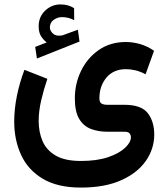

<svg xmlns="http://www.w3.org/2000/svg" viewBox="-20 -597 753 863"><path d="M189.9 -406.2Q173.3 -419.4 163.6 -435.8Q153.8 -452.1 153.8 -479Q153.8 -522 183.3 -549.6Q212.9 -577.1 251.5 -577.1Q270.5 -577.1 284.7 -573Q298.8 -568.8 313 -560.5L313.5 -506.3Q298.3 -514.2 285.2 -517.1Q272 -520 258.3 -520Q238.8 -520 221.4 -507.8Q204.1 -495.6 204.1 -472.7Q204.6 -459 217.8 -446.3Q231 -433.6 257.3 -437.5Q257.8 -437.5 261.7 -438.5L330.1 -463.4L337.4 -410.2L146 -334L138.2 -386.2ZM343.8 246.1Q238.8 246.1 172.4 206.5Q106 167 75 99.6Q43.9 32.2 43.9 -50.8Q43.9 -106.4 55.9 -165.8Q67.9 -225.1 89.8 -283.2L192.9 -242.7Q176.3 -193.8 165 -145.3Q153.8 -96.7 153.8 -53.2Q153.8 -3.9 171.1 36.9Q188.5 77.6 230 102.1Q271.5 126.5 343.8 126.5Q416 126.5 466.1 109.4Q516.1 92.3 542.2 67.4Q568.4 42.5 568.4 20Q568.4 10.3 562.5 2.7Q556.6 -4.9 541 -4.9H461.9Q422.9 -4.9 389.6 -17.1Q356.4 -29.3 336.4 -61.8Q316.4 -94.2 316.4 -154.8Q316.4 -221.2 344.5 -278.8Q372.6 -336.4 424.1 -372.3Q475.6 -408.2 545.9 -408.2Q577.6 -408.2 610.4 -398.7Q643.1 -389.2 672.4 -368.7L634.3 -263.2Q610.4 -275.9 588.4 -281Q566.4 -286.1 546.4 -286.1Q490.2 -286.1 458.5 -248.3Q426.8 -210.4 426.8 -154.8Q426.8 -138.2 435.5 -132.1Q444.3 -126 462.9 -126H538.1Q615.7 -126 644.5 -88.1Q673.3 -50.3 673.3 7.8Q673.3 71.8 635.7 126Q598.1 180.2 524.7 213.1Q451.2 246.1 343.8 246.1Z"/></svg>

Font: Vazirmatn RD SemiBold
Style: Regular
Weight: 600
Designer: Saber Rastikerdar
Foundry: Saber Rastikerdar
Version: Version 32.102